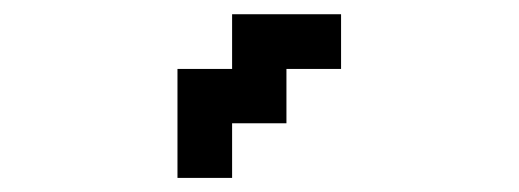

<svg xmlns="http://www.w3.org/2000/svg" viewBox="-20 -943 732 271"><path d="M230.5 -691.9V-845.7H307.6V-922.9H461.4V-845.7H384.3V-769H307.6V-691.9Z"/></svg>

Font: Good Old DOS
Style: Regular
Weight: 400
Designer: Vasily Draigo
Foundry: Vasily Draigo
Version: 1.0